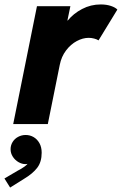

<svg xmlns="http://www.w3.org/2000/svg" viewBox="-54 -553 543 856"><path d="M110.8 -525.4H259.8L246.6 -461.9H248.5Q273.4 -492.7 312 -512.9Q350.6 -533.2 395 -533.2Q420.9 -533.2 440.9 -526.4Q460.9 -519.5 469.2 -510.3L385.3 -373Q377.9 -377.9 365.7 -381.1Q353.5 -384.3 341.3 -384.3Q315.4 -384.3 288.3 -369.9Q261.2 -355.5 240.5 -328.1Q219.7 -300.8 212.4 -263.7L159.2 0H4.9ZM-34.2 242.7 24.9 208Q30.3 205.1 38.3 200.7Q46.4 196.3 54.4 190.4Q62.5 184.6 68.8 177.7Q63 178.7 59.6 178.7Q43.9 178.7 28.6 169.9Q13.2 161.1 3.2 145.8Q-6.8 130.4 -6.8 112.3Q-6.8 94.7 2.2 80.1Q11.2 65.4 26.9 57.1Q42.5 48.8 60.5 48.8Q79.6 48.8 95.7 58.1Q111.8 67.4 121.8 85.2Q131.8 103 131.8 127.9Q131.8 168.9 112.1 194.8Q92.3 220.7 55.7 242.7L-8.8 283.2Z"/></svg>

Font: Reddit Sans Fudge ExBold Italic
Style: Regular
Weight: 800
Italic angle: -11.25°
Designer: Stephen Hutchings
Version: Version 1.013